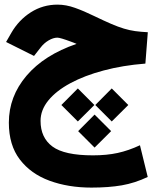

<svg xmlns="http://www.w3.org/2000/svg" viewBox="-20 -496 698 846"><path d="M399.9 -33.3 472.4 -106.3 545.3 -33.3 472.4 39.2ZM250.4 -33.3 323 -106.3 395.9 -33.3 323 39.2ZM324.3 81.8 396.8 8.9 469.7 81.8 396.8 154.3ZM317.4 -302.7Q311 -305.2 304.7 -307.9Q298.3 -310.5 292.5 -312.5Q245.1 -330.1 232.9 -330.1Q214.8 -330.1 194.1 -317.9Q173.3 -305.7 158.2 -285.6L129.9 -249.5L6.8 -311L29.8 -351.1Q62.5 -407.7 115.7 -441.7Q168.9 -475.6 233.4 -475.6Q271 -475.6 310.5 -461.4Q350.1 -447.3 394 -425.8Q438.5 -404.3 469.7 -390.9Q501 -377.4 526.1 -369.9Q551.3 -362.3 575.9 -358.9Q600.6 -355.5 631.3 -354L620.6 -215.8Q521 -208 436.8 -185.5Q352.5 -163.1 290 -129.4Q227.5 -95.7 193.1 -53.5Q158.7 -11.2 158.7 36.6Q158.7 110.8 211.2 149.7Q263.7 188.5 389.6 188.5Q450.2 188.5 498.3 178Q546.4 167.5 596.7 144L630.9 283.7Q574.7 310.5 516.8 320.6Q459 330.6 382.8 330.6Q280.8 330.6 198.2 300.3Q115.7 270 67.4 206.8Q19 143.6 19 44.4Q19 -70.8 96.9 -162.4Q174.8 -253.9 317.4 -302.7Z"/></svg>

Font: Vazir Black WOL
Style: Black-WOL
Weight: 900
Designer: Saber Rastikerdar
Foundry: Saber Rastikerdar
Version: Version 30.0.0